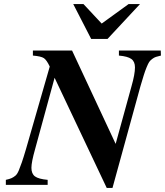

<svg xmlns="http://www.w3.org/2000/svg" viewBox="-20 -911 813 946"><path d="M335 -662.1 549.8 -202.1 627.9 -485.8Q645 -545.4 645 -579.1Q645 -607.4 627.2 -620.4Q609.4 -633.3 565.9 -637.2V-662.1H772L772.9 -637.2Q756.8 -633.3 748.3 -630.6Q739.7 -627.9 730 -620.6Q720.2 -613.3 715.1 -605.7Q710 -598.1 702.4 -579.6Q694.8 -561 688.7 -541.5Q682.6 -522 671.9 -485.8L534.2 15.1H505.9L249 -527.8L152.8 -175.8Q134.8 -112.3 134.8 -84Q134.8 -54.7 152.6 -41.7Q170.4 -28.8 214.8 -24.9V0H8.8V-24.9Q26.9 -28.8 36.6 -33.2Q46.4 -37.6 55.7 -45.2Q64.9 -52.7 72.5 -71Q80.1 -89.4 87.6 -111.1Q95.2 -132.8 107.9 -175.8L225.1 -583Q210 -615.2 196.3 -624.5Q182.6 -633.8 142.1 -637.2V-662.1ZM669.9 -891.1 509.8 -719.2H429.2L340.8 -891.1H391.1L481 -794.9L613.8 -891.1Z"/></svg>

Font: Accordance
Style: Bold-Italic
Weight: 700
Italic angle: -11°
Version: Version 1.2 (build January 31, 2020) Miklal Software Solutio